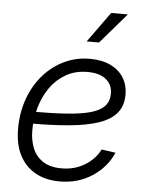

<svg xmlns="http://www.w3.org/2000/svg" viewBox="-54 -793 645 846"><g transform="rotate(5 269.0 -369.5)"><path d="M241.2 10.3Q180.2 10.3 134.8 -14.6Q89.4 -39.6 64.2 -87.6Q39.1 -135.7 39.1 -205.6Q39.1 -276.4 60.8 -337.2Q82.5 -397.9 121.8 -443.4Q161.1 -488.8 213.9 -514.2Q266.6 -539.6 328.1 -539.6Q380.9 -539.6 418.7 -521.7Q456.5 -503.9 477.1 -471.4Q497.6 -439 497.6 -395Q497.6 -346.2 471.2 -314.5Q444.8 -282.7 392.6 -264.9Q340.3 -247.1 263.4 -240Q186.5 -232.9 85.4 -232.9L93.3 -285.6Q183.6 -285.6 248 -290.3Q312.5 -294.9 353.3 -306.6Q394 -318.4 413.6 -339.8Q433.1 -361.3 433.1 -395Q433.1 -434.1 404.5 -457.5Q376 -481 322.8 -481Q268.1 -481 226.6 -457Q185.1 -433.1 157.5 -393.3Q129.9 -353.5 116 -304.2Q102.1 -254.9 102.1 -204.1Q102.1 -159.7 116.7 -124.3Q131.3 -88.9 162.8 -68.4Q194.3 -47.9 244.6 -47.9Q302.2 -47.9 346.9 -75Q391.6 -102.1 414.1 -146L476.1 -137.2Q447.3 -71.3 384.8 -30.5Q322.3 10.3 241.2 10.3ZM306.6 -614.7 403.3 -749H477.1L361.3 -614.7Z"/></g></svg>

Font: Inter 24pt Light
Style: Italic
Weight: 300
Italic angle: -9.3988°
Designer: Rasmus Andersson
Foundry: rsms
Version: Version 4.001;git-66647c0bb